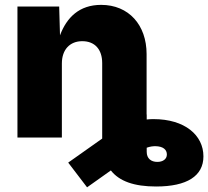

<svg xmlns="http://www.w3.org/2000/svg" viewBox="-20 -573 868 800"><path d="M237.8 -308.6C237.8 -366.7 271.5 -401.4 322.8 -401.4C375 -401.4 405.8 -367.2 405.8 -310.1V4.4L264.2 104.5L342.8 207.5L441.9 137.2C477.1 182.1 538.6 204.1 630.4 204.1C759.3 204.1 827.6 160.2 827.6 78.6C827.6 -9.8 750 -76.7 619.6 -76.7C609.9 -76.7 600.6 -76.2 591.3 -75.2V-96.2H590.8V-347.7C590.8 -468.8 516.6 -552.7 401.4 -552.7C310.1 -552.7 257.8 -500 230 -425.8L226.6 -545.9H52.7V0H237.8ZM591.3 59.6V42.5C605 37.6 616.2 36.1 627.4 36.1C660.2 36.6 675.3 50.8 675.3 70.8C675.3 90.3 658.2 101.6 635.7 101.6C609.4 101.6 591.3 87.4 591.3 59.6Z"/></svg>

Font: Raveo ExtraBold
Style: Regular
Weight: 800
Designer: Jakub Foglar, Rasmus Andersson (Inter)
Foundry: Jakubfoglar.com
Version: Version 1.100;Glyphs 3.2.3 (3260)